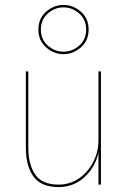

<svg xmlns="http://www.w3.org/2000/svg" viewBox="-20 -750 515 780"><path d="M380 0H390V-460H380ZM95 -150V-460H85V-150Q85 -76 116 -33Q147 10 218 10Q266 10 303.5 -15Q341 -40 363 -82.5Q385 -125 385 -180H380Q380 -133 358.5 -91.5Q337 -50 300.5 -25Q264 0 218 0Q151 0 123 -41Q95 -82 95 -150ZM136 -630Q136 -585 167.5 -557.5Q199 -530 238 -530Q277 -530 308.5 -557.5Q340 -585 340 -630Q340 -675 308.5 -702.5Q277 -730 238 -730Q199 -730 167.5 -702.5Q136 -675 136 -630ZM146 -630Q146 -670 174 -695Q202 -720 238 -720Q274 -720 302 -695Q330 -670 330 -630Q330 -590 302 -565Q274 -540 238 -540Q202 -540 174 -565Q146 -590 146 -630Z"/></svg>

Font: Jost Thin
Style: Regular
Weight: 250
Version: Version 3.710